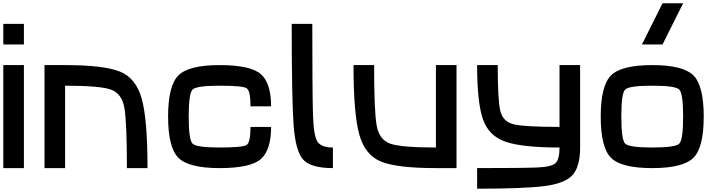

<svg xmlns="http://www.w3.org/2000/svg" viewBox="-20 -1020 4415 1165"><path d="M125 -875V-750H0V-875ZM125 0H0V-625H125Z M375 0H250V-625H375Q609.4 -625 707 -585.9Q804.7 -546.9 839.8 -421.9Q875 -296.9 875 0H750Q750 -281.2 734.4 -367.2Q718.8 -453.1 652.3 -476.6Q585.9 -500 375 -500Z M1000 -312.5Q1000 -500 1062.5 -562.5Q1125 -625 1312.5 -625Q1500 -625 1562.5 -570.3Q1625 -515.6 1625 -375H1500Q1500 -468.8 1476.6 -484.4Q1453.1 -500 1312.5 -500Q1171.9 -500 1148.4 -476.6Q1125 -453.1 1125 -312.5Q1125 -171.9 1148.4 -148.4Q1171.9 -125 1312.5 -125Q1453.1 -125 1476.6 -140.6Q1500 -156.2 1500 -250H1625Q1625 -109.4 1562.5 -54.7Q1500 0 1312.5 0Q1125 0 1062.5 -62.5Q1000 -125 1000 -312.5Z M1875 -875Q1875 -460.9 1878.9 -328.1Q1882.8 -195.3 1906.2 -160.2Q1929.7 -125 2000 -125V0Q1867.2 0 1820.3 -50.8Q1773.4 -101.6 1761.7 -257.8Q1750 -414.1 1750 -875Z M2625 -625H2750V0H2625Q2390.6 0 2293 -39.1Q2195.3 -78.1 2160.2 -203.1Q2125 -328.1 2125 -625H2250Q2250 -343.8 2265.6 -257.8Q2281.2 -171.9 2347.7 -148.4Q2414.1 -125 2625 -125Z M2875 -625H3000Q3000 -414.1 3015.6 -347.7Q3031.2 -281.2 3097.7 -265.6Q3164.1 -250 3375 -250V-625H3500V-125Q3500 -7.8 3453.1 43Q3406.2 93.8 3281.2 109.4Q3156.2 125 2875 125V0Q3156.2 0 3242.2 -3.9Q3328.1 -7.8 3351.6 -31.2Q3375 -54.7 3375 -125Q3148.4 -125 3046.9 -160.2Q2945.3 -195.3 2910.2 -296.9Q2875 -398.4 2875 -625Z M4125 -312.5Q4125 -453.1 4101.6 -476.6Q4078.1 -500 3937.5 -500Q3796.9 -500 3773.4 -476.6Q3750 -453.1 3750 -312.5Q3750 -171.9 3773.4 -148.4Q3796.9 -125 3937.5 -125Q4078.1 -125 4101.6 -148.4Q4125 -171.9 4125 -312.5ZM4250 -312.5Q4250 -125 4187.5 -62.5Q4125 0 3937.5 0Q3750 0 3687.5 -62.5Q3625 -125 3625 -312.5Q3625 -500 3687.5 -562.5Q3750 -625 3937.5 -625Q4125 -625 4187.5 -562.5Q4250 -500 4250 -312.5ZM4000 -750H3875L4000 -1000H4125Z"/></svg>

Font: CraftyPE
Style: Regular
Weight: 400
Designer: Erek Butcher
Foundry: Haunted Coop
Version: Version 0.018;April 4, 2024;FontCreator 15.0.0.2962 64-bit